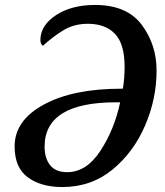

<svg xmlns="http://www.w3.org/2000/svg" viewBox="-20 -745 667 775"><path d="M231 10Q348 10 433.5 -60Q519 -130 565.5 -238Q612 -346 612 -460Q612 -565 552 -645Q492 -725 364 -725Q268 -725 205.5 -683.5Q143 -642 143 -583Q143 -568 153 -560Q191 -595 234.5 -622Q278 -649 335 -649Q405 -649 444 -608.5Q483 -568 483 -475Q483 -430 476 -387H470Q275 -387 157 -323Q39 -259 39 -154Q39 -68 92.5 -29Q146 10 231 10ZM251 -50Q205 -50 182.5 -78Q160 -106 160 -153Q160 -332 448 -332H465Q442 -223 385.5 -136.5Q329 -50 251 -50Z"/></svg>

Font: Noto Serif SemiCondensed Semi
Style: Italic
Weight: 600
Width: 4
Italic angle: -12°
Designer: Monotype Design Team
Foundry: Monotype Imaging Inc.
Version: Version 1.901